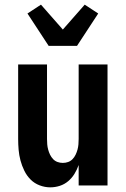

<svg xmlns="http://www.w3.org/2000/svg" viewBox="-20 -797 540 825"><path d="M196 8Q173 8 150.5 -0.5Q128 -9 111.5 -25.5Q95 -42 84.5 -63.5Q74 -85 68 -107.5Q62 -130 60 -153.5Q58 -177 58 -200V-520H182V-200Q182 -188 183 -176.5Q184 -165 187 -154Q190 -143 195 -132.5Q200 -122 208 -113.5Q216 -105 227 -101Q238 -97 250 -97Q262 -97 273 -101Q284 -105 292 -113.5Q300 -122 305 -132.5Q310 -143 313 -154Q316 -165 317 -176.5Q318 -188 318 -200V-520H442V0H318V-88Q311 -68 300 -50Q289 -32 273 -18.5Q257 -5 237 1.5Q217 8 196 8ZM189 -600 98 -739 156 -777 250 -670 344 -777 402 -739 311 -600Z"/></svg>

Font: Iosevka Extrabold
Style: Regular
Weight: 800
Monospace: yes
Designer: Belleve Invis
Foundry: Belleve Invis
Version: Version 32.5.0; ttfautohint (v1.8.4)